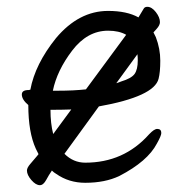

<svg xmlns="http://www.w3.org/2000/svg" viewBox="-20 -518 540 563"><path d="M189 -197Q161 -196 128 -196Q128 -156 136 -125ZM270 -206 169 -67Q195 -41 230 -41Q343 -41 417 -124Q432 -140 441 -140Q453 -140 453 -128Q453 -120 440 -97Q413 -45 330 -2Q288 18 230 18Q182 18 145 -8Q138 -12 132 -18L131 -16L129 -13Q124 -6 115.5 9.5Q107 25 97 25Q85 25 72 10Q59 -5 59 -18Q59 -26 69 -37.5Q79 -49 89 -61L93 -66L85 -82Q63 -130 63 -210Q44 -226 44 -241Q44 -254 64 -254L69 -255Q83 -330 144 -406Q211 -486 297 -486Q352 -486 386 -467L401 -492Q404 -498 412 -498Q425 -498 437 -482.5Q449 -467 449 -453Q449 -444 439 -433Q434 -428 430 -423Q434 -416 437 -409Q450 -375 450 -340Q450 -306 445 -287Q432 -235 270 -206ZM232 -256 350 -416Q329 -428 297 -428Q236 -428 191.5 -369.5Q147 -311 135 -252H150Q196 -252 232 -256ZM321 -274Q328 -276 335 -279Q365 -288 374.5 -301Q384 -314 384 -341Q384 -351 383 -359Z"/></svg>

Font: Moon Stars Kai HW
Style: Regular
Weight: 400
Designer: GuiWonder
Version: Version 1.101